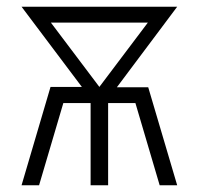

<svg xmlns="http://www.w3.org/2000/svg" viewBox="-20 -550 590 570"><path d="M44 0 130 -292H223L44 -530H506L327 -291H420L506 0H454L382 -244H301V0H249V-244H168L96 0ZM275 -292 419 -483H131Z"/></svg>

Font: Lode Dark
Style: Regular
Weight: 400
Monospace: yes
Designer: Belleve Invis
Foundry: Belleve Invis
Version: Version 29.2.0; ttfautohint (v1.8.3)